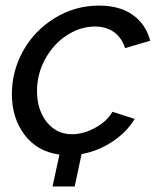

<svg xmlns="http://www.w3.org/2000/svg" viewBox="-20 -551 572 694"><path d="M240.2 -65.9Q282.7 -65.9 325.4 -89.8Q368.2 -113.8 386.2 -147L466.8 -121.1Q437.5 -72.8 386 -38.8Q334.5 -4.9 274.9 5.9L250 123H169.9L194.8 7.8Q113.8 -3.4 68.4 -64.2Q22.9 -125 22.9 -210.9Q22.9 -293.9 63.7 -367.2Q104.5 -440.4 177.7 -485.6Q251 -530.8 337.9 -530.8Q412.6 -530.8 460 -497.1Q507.3 -463.4 522.9 -403.8L432.1 -377Q419.9 -415 391.8 -435.1Q363.8 -455.1 323.2 -455.1Q270.5 -455.1 222.2 -423.8Q173.8 -392.6 143.8 -338.4Q113.8 -284.2 113.8 -222.2Q113.8 -154.3 148.9 -110.1Q184.1 -65.9 240.2 -65.9Z"/></svg>

Font: Rawline Medium
Style: Italic
Weight: 500
Italic angle: -12°
Designer: Matt McInerney, Pablo Impallari, Rodrigo Fuenzalida
Foundry: Matt McInerney, Pablo Impallari, Rodrigo Fuenzalida
Version: Version 4.020;PS 004.020;hotconv 1.0.88;makeotf.lib2.5.64775